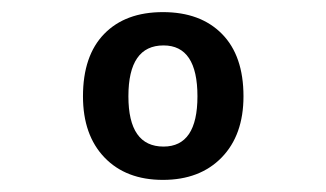

<svg xmlns="http://www.w3.org/2000/svg" viewBox="-20 -699 538 317"><path d="M117 -540Q117 -607 152 -643Q187 -679 249 -679Q311 -679 346.5 -643Q382 -607 382 -540Q382 -476 346 -439Q310 -402 249 -402Q188 -402 152.5 -439Q117 -476 117 -540ZM306 -540Q306 -624 250 -624Q192 -624 192 -540Q192 -457 250 -457Q306 -457 306 -540Z"/></svg>

Font: Andada Pro Medium
Style: Regular
Weight: 500
Designer: Carolina Giovagnoli
Foundry: Huerta Tipografica
Version: Version 3.005; ttfautohint (v1.8.4)